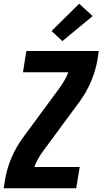

<svg xmlns="http://www.w3.org/2000/svg" viewBox="-20 -1008 549 1028"><path d="M0 0 7 -46Q17 -105 41 -162Q65 -219 102 -270L296 -533Q311 -553 324 -575.5Q337 -598 346 -621H103L121 -735H509L502 -689Q492 -630 468 -573Q444 -516 407 -465L213 -202Q198 -182 185 -159.5Q172 -137 164 -114H407L388 0ZM314 -788 256 -842 404 -988 476 -922Z"/></svg>

Font: Iosevka Curly Heavy
Style: Italic
Weight: 900
Italic angle: -9°
Monospace: yes
Designer: Belleve Invis
Foundry: Belleve Invis
Version: Version 22.1.2; ttfautohint (v1.8.4)